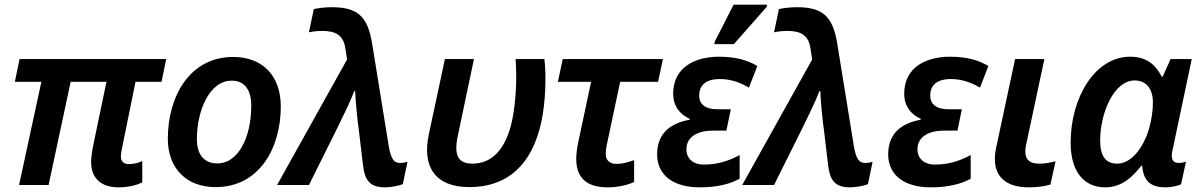

<svg xmlns="http://www.w3.org/2000/svg" viewBox="-20 -796 5177 826"><path d="M490 10C535 10 568 0 592 -11V-103C574 -95 556 -90 535 -90C513 -90 500 -101 500 -124C500 -132 502 -146 505 -159L563 -444H675L695 -542H64L44 -444H158L62 0H189L284 -444H438L379 -161C375 -136 372 -116 372 -99C372 -30 414 10 490 10Z M907 9C1098 9 1188 -162 1188 -338C1188 -471 1109 -551 983 -551C796 -551 702 -381 702 -199C702 -70 784 9 907 9ZM916 -93C858 -93 827 -130 827 -198C827 -316 879 -449 977 -449C1039 -449 1061 -399 1061 -342C1061 -202 1003 -93 916 -93Z M1635 10C1659 10 1695 4 1713 -4L1733 -100C1723 -97 1714 -95 1701 -95C1677 -95 1662 -108 1652 -170L1581 -608C1562 -727 1517 -765 1407 -765C1376 -765 1349 -761 1330 -757L1309 -657C1323 -660 1342 -663 1366 -663C1422 -663 1458 -646 1466 -586L1473 -540L1172 0H1309L1427 -237C1456 -297 1483 -349 1504 -404H1508C1510 -354 1517 -284 1524 -234L1542 -83C1549 -23 1570 10 1635 10Z M1999 9C2162 9 2269 -86 2309 -272C2327 -355 2331 -471 2322 -542H2198C2205 -457 2199 -353 2183 -277C2156 -152 2095 -92 2013 -92C1951 -92 1931 -127 1950 -214L2019 -542H1894L1825 -219C1795 -80 1851 9 1999 9Z M2595 10C2640 10 2683 -1 2708 -13V-107C2679 -97 2658 -91 2632 -91C2602 -91 2586 -107 2586 -134C2586 -146 2588 -163 2592 -180L2648 -444H2811L2832 -542H2401L2380 -444H2523L2467 -181C2462 -157 2459 -131 2459 -113C2459 -21 2515 10 2595 10Z M3053 -606H3137L3278 -766L3280 -776H3136L3056 -619ZM2990 10C3066 10 3122 -5 3162 -27V-129C3121 -107 3073 -88 3008 -88C2960 -88 2933 -115 2933 -154C2933 -209 2984 -234 3046 -234H3105L3124 -326H3066C3016 -326 2988 -346 2988 -385C2988 -435 3024 -456 3076 -456C3126 -456 3166 -440 3202 -419L3238 -512C3195 -538 3143 -552 3073 -552C2972 -552 2876 -508 2876 -393C2876 -337 2908 -302 2947 -285V-281C2865 -266 2807 -223 2807 -132C2807 -43 2876 10 2990 10Z M3636 10C3660 10 3696 4 3714 -4L3734 -100C3724 -97 3715 -95 3702 -95C3678 -95 3663 -108 3653 -170L3582 -608C3563 -727 3518 -765 3408 -765C3377 -765 3350 -761 3331 -757L3310 -657C3324 -660 3343 -663 3367 -663C3423 -663 3459 -646 3467 -586L3474 -540L3173 0H3310L3428 -237C3457 -297 3484 -349 3505 -404H3509C3511 -354 3518 -284 3525 -234L3543 -83C3550 -23 3571 10 3636 10Z M3984 10C4060 10 4116 -5 4156 -27V-129C4115 -107 4067 -88 4002 -88C3954 -88 3927 -115 3927 -154C3927 -209 3978 -234 4040 -234H4099L4118 -326H4060C4010 -326 3982 -346 3982 -385C3982 -435 4018 -456 4070 -456C4120 -456 4160 -440 4196 -419L4232 -512C4189 -538 4137 -552 4067 -552C3966 -552 3870 -508 3870 -393C3870 -337 3902 -302 3941 -285V-281C3859 -266 3801 -223 3801 -132C3801 -43 3870 10 3984 10Z M4407 10C4441 10 4476 5 4499 -2L4521 -102C4497 -96 4476 -92 4450 -92C4416 -92 4391 -104 4391 -145C4391 -154 4392 -164 4395 -176L4473 -542H4347L4266 -163C4262 -145 4260 -128 4260 -112C4260 -40 4303 10 4407 10Z M4734 10C4810 10 4856 -40 4890 -83H4894C4899 -8 4941 10 4995 10C5016 10 5047 4 5061 -3L5082 -100C5072 -97 5061 -95 5052 -95C5030 -95 5021 -106 5021 -127C5021 -136 5023 -146 5026 -158L5107 -542H5016L4982 -466H4978C4951 -518 4912 -552 4842 -552C4691 -552 4586 -377 4586 -182C4586 -52 4648 10 4734 10ZM4786 -92C4738 -92 4713 -123 4713 -191C4713 -313 4774 -450 4861 -450C4914 -450 4940 -411 4940 -354C4940 -322 4934 -281 4924 -245C4899 -159 4847 -92 4786 -92Z"/></svg>

Font: Noto Sans SemiBold
Style: Italic
Weight: 600
Italic angle: -12°
Designer: Monotype Design Team
Foundry: Monotype Imaging Inc.
Version: Version 2.013